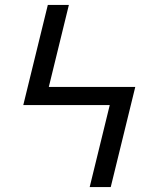

<svg xmlns="http://www.w3.org/2000/svg" viewBox="-20 -755 640 775"><path d="M342 0 423 -331H74L173 -735H258L177 -404H526L427 0Z"/></svg>

Font: Iosevka SS04 Extended
Style: Regular
Weight: 400
Width: 7
Monospace: yes
Designer: Belleve Invis
Foundry: Belleve Invis
Version: Version 19.0.0; ttfautohint (v1.8.4)